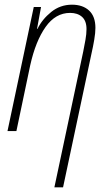

<svg xmlns="http://www.w3.org/2000/svg" viewBox="-20 -559 468 819"><path d="M335 -339Q340 -364 344.5 -389Q349 -414 349 -435Q349 -470 330 -487Q311 -504 279 -504Q217 -504 174.5 -444Q132 -384 109 -281L50 0H12L124 -529H155L138 -436H140Q160 -477 198.5 -508Q237 -539 287 -539Q333 -539 360 -514Q387 -489 387 -440Q387 -419 382 -389.5Q377 -360 371 -334L249 240H212Z"/></svg>

Font: Noto Sans Condensed ExtraLight
Style: Italic
Weight: 200
Width: 3
Italic angle: -12°
Designer: Monotype Design Team
Foundry: Monotype Imaging Inc.
Version: Version 2.013; ttfautohint (v1.8.4.7-5d5b)